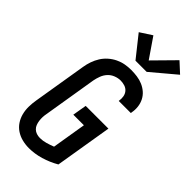

<svg xmlns="http://www.w3.org/2000/svg" viewBox="-302 -1052 1129 1129"><g transform="rotate(45 262.0 -488.0)"><path d="M200 8Q171 8 143.5 1Q116 -6 93.5 -21Q71 -36 56 -58.5Q41 -81 34 -108Q27 -135 27.5 -164Q28 -193 33 -222L88 -556Q92 -581 100.5 -605.5Q109 -630 123 -652.5Q137 -675 157.5 -693Q178 -711 202 -722.5Q226 -734 251 -738.5Q276 -743 301 -743Q326 -743 351 -739.5Q376 -736 398 -726.5Q420 -717 438 -701.5Q456 -686 467 -664.5Q478 -643 481 -618Q484 -593 479 -568Q479 -566 479 -564.5Q479 -563 478 -562H378Q378 -562 378 -563Q378 -564 378 -565Q381 -583 378 -600.5Q375 -618 364 -631Q353 -644 336 -649.5Q319 -655 301 -655Q280 -655 258.5 -646.5Q237 -638 222 -621.5Q207 -605 199 -584Q191 -563 187 -542L132 -207Q129 -192 128.5 -177.5Q128 -163 130 -148.5Q132 -134 137 -121Q142 -108 152 -98.5Q162 -89 175.5 -84.5Q189 -80 204 -80Q228 -80 252 -87Q276 -94 299 -103L334 -316H246L261 -404H450L391 -47Q346 -21 297 -6.5Q248 8 200 8ZM280 -799 175 -931 249 -979 334 -855 461 -984 524 -926 373 -799Z"/></g></svg>

Font: Iosevka SS04 Semibold Oblique
Style: Regular
Weight: 600
Italic angle: -9°
Monospace: yes
Designer: Belleve Invis
Foundry: Belleve Invis
Version: Version 19.0.0; ttfautohint (v1.8.4)